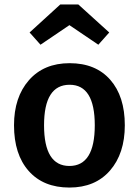

<svg xmlns="http://www.w3.org/2000/svg" viewBox="-20 -828 624 863"><path d="M162 -627 113 -682 251 -808H332L471 -682L422 -627L292 -715ZM293 -544Q410 -544 475.5 -469.5Q541 -395 541 -265Q541 -138 474.5 -61.5Q408 15 292 15Q175 15 109 -59.5Q43 -134 43 -265Q43 -391 110 -467.5Q177 -544 293 -544ZM293 -447Q178 -447 178 -265Q178 -82 292 -82Q406 -82 406 -265Q406 -447 293 -447Z"/></svg>

Font: FiraGO Medium
Style: Regular
Weight: 500
Designer: bBox Type
Foundry: bBox Type GmbH
Version: Version 1.001;PS 001.001;hotconv 1.0.88;makeotf.lib2.5.64775